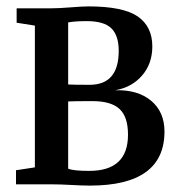

<svg xmlns="http://www.w3.org/2000/svg" viewBox="-20 -576 558 600"><path d="M30 0V-44L89 -53V-496L32 -505V-550H139Q163 -550 200.5 -553Q238 -556 256 -556Q365 -556 410.5 -524.5Q456 -493 456 -431Q456 -377 424 -340Q392 -303 340 -294Q411 -296 452.5 -261Q494 -226 494 -165Q494 4 261 4Q238 4 202.5 2Q167 0 140 0ZM193 -259V-49Q208 -42 259 -42Q380 -42 380 -155Q380 -211 353.5 -235.5Q327 -260 269 -260Q209 -260 193 -259ZM193 -506V-312Q209 -311 260 -311Q351 -311 351 -417Q351 -465 328 -487.5Q305 -510 251 -510Q215 -510 193 -506Z"/></svg>

Font: Aikya SemiBold
Style: Regular
Weight: 600
Designer: Neelakash Kshetrimayum (Latin subset based on Merriweather by Eben Sorkin)
Foundry: Brand New Type
Version: Version 1.00 b005